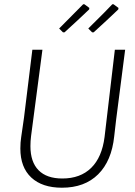

<svg xmlns="http://www.w3.org/2000/svg" viewBox="-20 -871 630 896"><path d="M392 -738Q486 -831 504 -851H510L533 -834L532 -827Q482 -779 417 -720H410ZM256 -738Q356 -838 368 -851H374L397 -834L396 -827Q346 -779 281 -720H274ZM564 -639 522 -313 513 -235Q501 -120 438 -57.5Q375 5 269 5Q177 5 126 -42.5Q75 -90 75 -178Q75 -207 79 -232L92 -322L131 -639H178L125 -236Q122 -212 122 -189Q122 -115 160 -76.5Q198 -38 271 -38Q355 -38 405.5 -87.5Q456 -137 468 -232L516 -639Z"/></svg>

Font: Alegreya Sans Light
Style: Italic
Weight: 300
Italic angle: -7°
Designer: Juan Pablo del Peral
Foundry: Huerta Tipografica
Version: Version 2.007